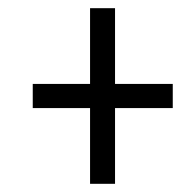

<svg xmlns="http://www.w3.org/2000/svg" viewBox="-20 -592 465 469"><path d="M200 -143V-328H60V-387H200V-572H261V-387H402V-328H261V-143Z"/></svg>

Font: Noto Serif ExtraCondensed Medium
Style: Italic
Weight: 500
Width: 2
Italic angle: -12°
Designer: Monotype Design Team
Foundry: Monotype Imaging Inc.
Version: Version 2.013; ttfautohint (v1.8.4.7-5d5b)